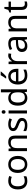

<svg xmlns="http://www.w3.org/2000/svg" viewBox="2368 -3240 816 5592"><g transform="rotate(-90 2776.0 -444.0)"><path d="M300 -56C361 -56 402 -66 438 -85V-163C401 -146 357 -132 299 -132C198 -132 146 -203 146 -332C146 -466 197 -535 304 -535C341 -535 388 -522 420 -510L447 -583C415 -599 360 -612 306 -612C162 -612 55 -529 55 -331C55 -141 157 -56 300 -56Z M1031 -335C1031 -512 929 -612 784 -612C630 -612 535 -512 535 -335C535 -157 639 -56 781 -56C934 -56 1031 -157 1031 -335ZM626 -335C626 -462 673 -538 782 -538C891 -538 940 -462 940 -335C940 -208 891 -129 783 -129C674 -129 626 -208 626 -335Z M1428 -612C1360 -612 1294 -585 1259 -529H1254L1241 -602H1170V-66H1258V-344C1258 -469 1296 -538 1415 -538C1497 -538 1535 -495 1535 -409V-66H1622V-415C1622 -553 1556 -612 1428 -612Z M2137 -214C2137 -300 2078 -335 1976 -373C1873 -412 1838 -430 1838 -475C1838 -515 1877 -540 1949 -540C2001 -540 2051 -525 2096 -506L2126 -576C2076 -598 2020 -612 1955 -612C1835 -612 1754 -561 1754 -470C1754 -382 1816 -350 1920 -310C2025 -270 2052 -246 2052 -206C2052 -158 2014 -127 1925 -127C1862 -127 1797 -149 1755 -170V-90C1796 -68 1848 -56 1923 -56C2054 -56 2137 -110 2137 -214Z M2312 -803C2283 -803 2260 -786 2260 -747C2260 -709 2283 -691 2312 -691C2339 -691 2363 -709 2363 -747C2363 -786 2339 -803 2312 -803ZM2355 -602H2267V-66H2355Z M2715 -56C2799 -56 2850 -92 2882 -138H2886L2899 -66H2970V-826H2882V-612C2882 -592 2886 -550 2888 -533H2882C2849 -577 2799 -612 2716 -612C2583 -612 2495 -517 2495 -333C2495 -149 2582 -56 2715 -56ZM2729 -129C2633 -129 2586 -203 2586 -331C2586 -458 2633 -539 2728 -539C2847 -539 2883 -465 2883 -332V-316C2883 -191 2842 -129 2729 -129Z M3488 -822V-832H3382C3359 -787 3316 -721 3287 -684V-672H3345C3392 -708 3463 -785 3488 -822ZM3347 -612C3205 -612 3110 -506 3110 -330C3110 -151 3215 -56 3368 -56C3441 -56 3489 -67 3544 -91V-168C3488 -144 3440 -131 3372 -131C3265 -131 3204 -196 3201 -317H3568V-370C3568 -516 3484 -612 3347 -612ZM3346 -540C3435 -540 3475 -478 3476 -387H3203C3212 -483 3262 -540 3346 -540Z M3954 -612C3879 -612 3824 -563 3790 -504H3786L3776 -602H3704V-66H3792V-352C3792 -460 3865 -532 3948 -532C3966 -532 3989 -529 4006 -525L4017 -606C3999 -610 3974 -612 3954 -612Z M4300 -611C4230 -611 4164 -590 4117 -565L4144 -499C4188 -520 4239 -540 4295 -540C4365 -540 4406 -510 4406 -421V-389L4315 -386C4140 -381 4058 -322 4058 -215C4058 -106 4130 -56 4227 -56C4317 -56 4360 -83 4407 -142H4411L4428 -66H4492V-431C4492 -556 4430 -611 4300 -611ZM4326 -325 4405 -328V-280C4405 -176 4337 -127 4247 -127C4189 -127 4149 -154 4149 -214C4149 -282 4192 -320 4326 -325Z M4916 -612C4848 -612 4782 -585 4747 -529H4742L4729 -602H4658V-66H4746V-344C4746 -469 4784 -538 4903 -538C4985 -538 5023 -495 5023 -409V-66H5110V-415C5110 -553 5044 -612 4916 -612Z M5455 -128C5406 -128 5371 -159 5371 -224V-534H5526V-602H5371V-725H5319L5284 -611L5207 -576V-534H5283V-222C5283 -92 5356 -56 5440 -56C5472 -56 5511 -63 5530 -72V-139C5513 -133 5481 -128 5455 -128Z"/></g></svg>

Font: Noto Sans Malayalam UI
Style: Regular
Weight: 400
Designer: Jelle Bosma - Monotype Design Team
Foundry: Monotype Imaging Inc.
Version: Version 2.104